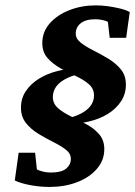

<svg xmlns="http://www.w3.org/2000/svg" viewBox="-20 -702 513 729"><path d="M168.9 7.8Q131.8 7.8 95.2 1Q58.6 -5.9 36.1 -16.6L50.8 -122.1H113.3L120.1 -58.6Q129.9 -53.7 143.6 -50.3Q157.2 -46.9 171.9 -46.9Q213.9 -46.9 231.4 -62Q249 -77.1 249 -98.6Q249 -119.1 230 -133.8Q210.9 -148.4 182.6 -162.6Q154.3 -176.8 126 -193.8Q97.7 -210.9 78.6 -234.9Q59.6 -258.8 59.6 -293Q59.6 -329.1 78.6 -356.9Q97.7 -384.8 128.9 -403.8Q160.2 -422.9 199.2 -432.6Q238.3 -442.4 278.3 -442.4L299.8 -424.8Q243.2 -415 211.9 -391.6Q180.7 -368.2 180.7 -333Q180.7 -308.6 200.2 -291.5Q219.7 -274.4 249 -260.3Q278.3 -246.1 307.6 -230.5Q336.9 -214.8 356.4 -192.4Q376 -169.9 376 -135.7Q376 -92.8 347.2 -60.1Q318.4 -27.3 271.5 -9.8Q224.6 7.8 168.9 7.8ZM239.3 -231.4 217.8 -249Q274.4 -258.8 305.7 -282.2Q336.9 -305.7 336.9 -339.8Q336.9 -365.2 317.4 -382.3Q297.9 -399.4 268.1 -413.1Q238.3 -426.8 209.5 -442.9Q180.7 -459 160.6 -481.4Q140.6 -503.9 140.6 -538.1Q140.6 -581.1 168.9 -613.3Q197.3 -645.5 243.7 -663.6Q290 -681.6 343.8 -681.6Q367.2 -681.6 391.1 -678.2Q415 -674.8 437 -669.4Q459 -664.1 472.7 -656.2L459 -558.6H396.5L389.6 -619.1Q379.9 -624 366.7 -626.5Q353.5 -628.9 341.8 -628.9Q305.7 -628.9 286.6 -613.8Q267.6 -598.6 267.6 -574.2Q267.6 -554.7 287.1 -539.6Q306.6 -524.4 335 -510.3Q363.3 -496.1 391.6 -479Q419.9 -461.9 439 -438.5Q458 -415 458 -380.9Q458 -344.7 439 -316.4Q419.9 -288.1 388.7 -269Q357.4 -250 317.9 -240.7Q278.3 -231.4 239.3 -231.4Z"/></svg>

Font: Crimson Pro
Style: Bold Italic
Weight: 700
Italic angle: -12°
Designer: Jacques Le Bailly
Foundry: Baron von Fonthausen
Version: Version 1.003